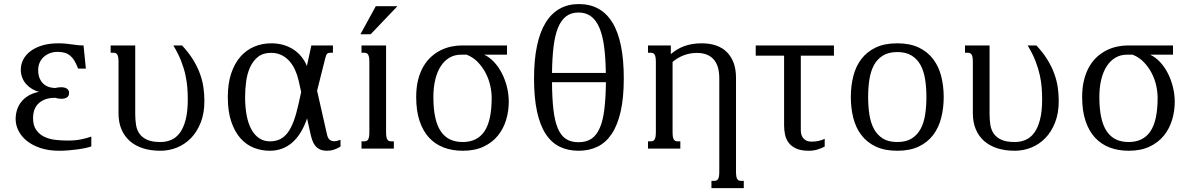

<svg xmlns="http://www.w3.org/2000/svg" viewBox="-20 -747 5983 965"><path d="M269.5 -486.3Q248.5 -486.3 230.7 -479.5Q212.9 -472.7 199.7 -460.7Q186.5 -448.7 179.2 -431.9Q171.9 -415 171.9 -395.5Q171.9 -368.7 180.2 -351.1Q188.5 -333.5 201.2 -323.2Q213.9 -313 229 -308.8Q244.1 -304.7 257.3 -304.7Q264.2 -306.2 271.5 -307.4Q278.8 -308.6 286.6 -308.6Q294.4 -308.6 301.8 -307.1Q309.1 -305.7 314.7 -302.5Q320.3 -299.3 323.7 -293.9Q327.1 -288.6 327.1 -280.8Q327.1 -263.7 315.9 -257.1Q304.7 -250.5 289.1 -250.5Q281.2 -250.5 273.2 -251.7Q265.1 -252.9 257.3 -255.4Q224.1 -255.4 202.6 -245.8Q181.2 -236.3 168.5 -221.7Q155.8 -207 150.9 -189.2Q146 -171.4 146 -155.3Q146 -115.7 162.8 -92.8Q179.7 -69.8 205.3 -58.3Q231 -46.9 261.7 -43.7Q292.5 -40.5 320.8 -40.5Q357.4 -40.5 386.7 -46.4Q416 -52.2 439 -60.5V-11.2Q427.2 -6.8 408.9 -2.9Q390.6 1 368.9 3.9Q347.2 6.8 323.5 8.8Q299.8 10.7 277.3 10.7Q225.1 10.7 184.3 -2.7Q143.6 -16.1 115.7 -38.3Q87.9 -60.5 73.2 -89.4Q58.6 -118.2 58.6 -148.4Q58.6 -170.4 64.7 -191.9Q70.8 -213.4 84.7 -232.2Q98.6 -251 120.8 -264.9Q143.1 -278.8 175.8 -285.6Q158.2 -290 141.8 -299.6Q125.5 -309.1 112.5 -323.2Q99.6 -337.4 92 -356Q84.5 -374.5 84.5 -397Q84.5 -423.3 96.7 -447.3Q108.9 -471.2 132.8 -489.5Q156.7 -507.8 192.1 -518.6Q227.5 -529.3 273.4 -529.3Q294.4 -529.3 310.5 -527.6Q326.7 -525.9 341.1 -523.9Q355.5 -522 369.4 -520.3Q383.3 -518.6 399.9 -518.6L411.6 -402.3H372.6Q364.3 -424.3 355 -440.2Q345.7 -456.1 333.7 -466.3Q321.8 -476.6 306.2 -481.4Q290.5 -486.3 269.5 -486.3Z M575.7 -433.6Q575.7 -448.7 574.2 -458Q572.8 -467.3 569.3 -472.7Q565.9 -478 561 -480Q556.2 -481.9 549.8 -481.9H536.1V-518.6H659.7V-173.3Q659.7 -145.5 663.6 -120.1Q667.5 -94.7 680.7 -75.4Q693.8 -56.2 719 -44.7Q744.1 -33.2 786.6 -33.2Q814.9 -33.2 840.1 -43.7Q865.2 -54.2 883.8 -79.1Q902.3 -104 913.1 -145.3Q923.8 -186.5 923.8 -247.6Q923.8 -275.4 921.6 -305.7Q919.4 -335.9 912.1 -369.6Q904.8 -403.3 890.4 -440.4Q876 -477.5 851.1 -518.6H895Q928.7 -482.4 950.4 -447Q972.2 -411.6 984.9 -376.7Q997.6 -341.8 1002.4 -307.6Q1007.3 -273.4 1007.3 -239.7Q1007.3 -177.7 988.8 -130.9Q970.2 -84 939.5 -52.5Q908.7 -21 868.9 -5.1Q829.1 10.7 786.6 10.7Q737.8 10.7 698.7 -1.7Q659.7 -14.2 632.3 -38.3Q605 -62.5 590.3 -97.4Q575.7 -132.3 575.7 -177.2Z M1335.9 10.7Q1294.9 10.7 1256.8 -3.9Q1218.8 -18.6 1189.5 -51Q1160.2 -83.5 1142.6 -134.8Q1125 -186 1125 -259.3Q1125 -326.7 1141.8 -377.4Q1158.7 -428.2 1188.2 -461.9Q1217.8 -495.6 1257.6 -512.5Q1297.4 -529.3 1343.8 -529.3Q1405.3 -529.3 1452.4 -499.8Q1499.5 -470.2 1522.5 -415.5L1544.9 -518.6H1653.3V-481.9H1639.6Q1629.4 -481.9 1624.3 -476.8Q1619.1 -471.7 1615.2 -456.1L1573.7 -291L1623.5 -71.3Q1627.4 -52.7 1637 -44.9Q1646.5 -37.1 1659.2 -37.1Q1666.5 -37.1 1674.6 -39.1Q1682.6 -41 1691.4 -44.4V-10.3Q1675.8 -0.5 1658.9 5.1Q1642.1 10.7 1625 10.7Q1603 10.7 1588.6 4.2Q1574.2 -2.4 1564.7 -14.2Q1555.2 -25.9 1549.6 -42Q1543.9 -58.1 1540 -76.7L1523.4 -151.9Q1495.6 -70.8 1448.2 -30Q1400.9 10.7 1335.9 10.7ZM1342.8 -481.4Q1301.8 -481.4 1276.4 -460.9Q1251 -440.4 1236.6 -408.2Q1222.2 -376 1217 -336.7Q1211.9 -297.4 1211.9 -259.3Q1211.9 -208.5 1219.7 -167.2Q1227.5 -126 1243.4 -96.9Q1259.3 -67.9 1282.7 -52.2Q1306.2 -36.6 1336.9 -36.6Q1364.7 -36.6 1386.5 -46.9Q1408.2 -57.1 1425.3 -79.3Q1442.4 -101.6 1455.8 -137.5Q1469.2 -173.3 1480.5 -224.6L1493.7 -284.7L1480.5 -343.8Q1474.1 -371.6 1462.6 -396.5Q1451.2 -421.4 1434.1 -440.4Q1417 -459.5 1394 -470.5Q1371.1 -481.4 1342.8 -481.4Z M1920.4 -518.6V-85Q1920.4 -69.8 1921.9 -60.5Q1923.3 -51.3 1926.8 -45.9Q1930.2 -40.5 1934.8 -38.6Q1939.5 -36.6 1946.3 -36.6H1959.5V0H1796.9V-36.6H1810.5Q1816.9 -36.6 1821.8 -38.6Q1826.7 -40.5 1830.1 -45.9Q1833.5 -51.3 1835 -60.5Q1836.4 -69.8 1836.4 -85V-433.6Q1836.4 -448.7 1835 -458Q1833.5 -467.3 1830.1 -472.7Q1826.7 -478 1821.8 -480Q1816.9 -481.9 1810.5 -481.9H1796.9V-518.6ZM1868.7 -715.8H1977.5L1842.8 -574.7H1791.5Z M2413.6 -472.2Q2441.4 -459 2464.1 -434.3Q2486.8 -409.7 2502.9 -377.9Q2519 -346.2 2528.1 -309.3Q2537.1 -272.5 2537.1 -235.4Q2537.1 -189 2523.9 -144.8Q2510.7 -100.6 2482.9 -65.9Q2455.1 -31.2 2411.1 -10.3Q2367.2 10.7 2305.7 10.7Q2253.4 10.7 2210.2 -5.6Q2167 -22 2136.2 -55.4Q2105.5 -88.9 2088.6 -139.6Q2071.8 -190.4 2071.8 -259.3Q2071.8 -308.1 2081.5 -346.2Q2091.3 -384.3 2108.2 -413.1Q2125 -441.9 2147.7 -462.2Q2170.4 -482.4 2195.8 -494.9Q2221.2 -507.3 2248.3 -512.9Q2275.4 -518.6 2301.3 -518.6H2528.3V-472.2ZM2451.2 -255.9Q2451.2 -283.7 2444.1 -316.2Q2437 -348.6 2421.6 -378.7Q2406.2 -408.7 2382.6 -433.8Q2358.9 -459 2325.2 -472.2H2296.9Q2265.1 -472.2 2239.7 -457.5Q2214.4 -442.9 2196 -415.3Q2177.7 -387.7 2168 -348.1Q2158.2 -308.6 2158.2 -258.8Q2158.2 -200.2 2167.5 -157.5Q2176.8 -114.7 2195.3 -87.2Q2213.9 -59.6 2241.5 -46.4Q2269 -33.2 2305.7 -33.2Q2378.4 -33.2 2414.8 -86.9Q2451.2 -140.6 2451.2 -255.9Z M2887.7 10.7Q2834.5 10.7 2792.7 -9.8Q2751 -30.3 2722.4 -74.2Q2693.8 -118.2 2679 -187Q2664.1 -255.9 2664.1 -352.5Q2664.1 -446.3 2679 -516.6Q2693.8 -586.9 2722.7 -633.5Q2751.5 -680.2 2793.5 -703.4Q2835.4 -726.6 2889.2 -726.6Q3001 -726.6 3058.1 -633.5Q3115.2 -540.5 3115.2 -352.5Q3115.2 -255.9 3099.6 -187Q3084 -118.2 3054.7 -74.2Q3025.4 -30.3 2983.2 -9.8Q2940.9 10.7 2887.7 10.7ZM2887.7 -32.2Q2926.3 -32.2 2952.1 -49.3Q2978 -66.4 2994.1 -102.8Q3010.3 -139.2 3017.3 -196.3Q3024.4 -253.4 3025.4 -334H2754.4Q2754.9 -253.4 2761.5 -196.3Q2768.1 -139.2 2783.2 -102.8Q2798.3 -66.4 2823.7 -49.3Q2849.1 -32.2 2887.7 -32.2ZM2887.7 -684.1Q2849.6 -684.1 2824.5 -664.3Q2799.3 -644.5 2783.9 -606Q2768.6 -567.4 2762 -510.7Q2755.4 -454.1 2754.4 -380.4H3024.9Q3023.9 -454.1 3016.6 -510.7Q3009.3 -567.4 2993.2 -606Q2977.1 -644.5 2951.2 -664.3Q2925.3 -684.1 2887.7 -684.1Z M3360.4 -85Q3360.4 -69.8 3361.8 -60.5Q3363.3 -51.3 3366.7 -45.9Q3370.1 -40.5 3374.8 -38.6Q3379.4 -36.6 3386.2 -36.6H3399.4V0H3236.8V-36.6H3250.5Q3256.8 -36.6 3261.7 -38.6Q3266.6 -40.5 3270 -45.9Q3273.4 -51.3 3274.9 -60.5Q3276.4 -69.8 3276.4 -85V-433.6Q3276.4 -448.7 3274.9 -458Q3273.4 -467.3 3270 -472.7Q3266.6 -478 3261.7 -480Q3256.8 -481.9 3250.5 -481.9H3236.8V-518.6H3351.6V-475.1Q3366.2 -487.3 3382.3 -497.3Q3398.4 -507.3 3417.2 -514.4Q3436 -521.5 3458.3 -525.4Q3480.5 -529.3 3506.8 -529.3Q3548.8 -529.3 3581.1 -517.6Q3613.3 -505.9 3635 -483.4Q3656.7 -460.9 3668 -429Q3679.2 -397 3679.2 -356V113.8Q3679.2 128.9 3680.7 138.2Q3682.1 147.5 3685.5 152.8Q3689 158.2 3693.6 160.2Q3698.2 162.1 3705.1 162.1H3718.3V198.7H3555.7V162.1H3569.3Q3575.7 162.1 3580.6 160.2Q3585.4 158.2 3588.9 152.8Q3592.3 147.5 3593.8 138.2Q3595.2 128.9 3595.2 113.8V-353Q3595.2 -382.3 3588.9 -406Q3582.5 -429.7 3568.8 -446.3Q3555.2 -462.9 3533.7 -471.9Q3512.2 -481 3482.4 -481Q3415.5 -481 3360.4 -436Z M4060.5 -35.2Q4095.2 -35.2 4125 -49.3V-10.3Q4108.4 -1.5 4088.4 4.6Q4068.4 10.7 4044.9 10.7Q4005.4 10.7 3981 -0.7Q3956.5 -12.2 3943.4 -30.3Q3930.2 -48.3 3925.5 -71Q3920.9 -93.8 3920.9 -116.2V-467.3H3778.3V-518.6H4171.4V-467.3H4004.9V-94.2Q4004.9 -85.9 4006.6 -75.7Q4008.3 -65.4 4014.2 -56.4Q4020 -47.4 4031 -41.3Q4042 -35.2 4060.5 -35.2Z M4256.3 -259.3Q4256.3 -315.4 4268.8 -364.5Q4281.2 -413.6 4309.1 -450.2Q4336.9 -486.8 4381.3 -508.1Q4425.8 -529.3 4489.7 -529.3Q4553.2 -529.3 4597.7 -508.1Q4642.1 -486.8 4669.9 -450.2Q4697.8 -413.6 4710.4 -364.5Q4723.1 -315.4 4723.1 -259.3Q4723.1 -203.1 4710.4 -154.1Q4697.8 -105 4669.9 -68.4Q4642.1 -31.7 4597.7 -10.5Q4553.2 10.7 4489.7 10.7Q4425.8 10.7 4381.3 -10.5Q4336.9 -31.7 4309.1 -68.4Q4281.2 -105 4268.8 -154.1Q4256.3 -203.1 4256.3 -259.3ZM4343.3 -259.3Q4343.3 -212.4 4349.6 -171.1Q4356 -129.9 4372.3 -99.4Q4388.7 -68.8 4417 -51Q4445.3 -33.2 4489.7 -33.2Q4534.2 -33.2 4562.5 -51Q4590.8 -68.8 4607.2 -99.4Q4623.5 -129.9 4629.9 -171.1Q4636.2 -212.4 4636.2 -259.3Q4636.2 -306.2 4629.9 -347.4Q4623.5 -388.7 4607.2 -419.2Q4590.8 -449.7 4562.3 -467.5Q4533.7 -485.4 4489.7 -485.4Q4445.8 -485.4 4417.2 -467.5Q4388.7 -449.7 4372.3 -419.2Q4356 -388.7 4349.6 -347.4Q4343.3 -306.2 4343.3 -259.3Z M4869.6 -433.6Q4869.6 -448.7 4868.2 -458Q4866.7 -467.3 4863.3 -472.7Q4859.9 -478 4855 -480Q4850.1 -481.9 4843.8 -481.9H4830.1V-518.6H4953.6V-173.3Q4953.6 -145.5 4957.5 -120.1Q4961.4 -94.7 4974.6 -75.4Q4987.8 -56.2 5012.9 -44.7Q5038.1 -33.2 5080.6 -33.2Q5108.9 -33.2 5134 -43.7Q5159.2 -54.2 5177.7 -79.1Q5196.3 -104 5207 -145.3Q5217.8 -186.5 5217.8 -247.6Q5217.8 -275.4 5215.6 -305.7Q5213.4 -335.9 5206.1 -369.6Q5198.7 -403.3 5184.3 -440.4Q5169.9 -477.5 5145 -518.6H5189Q5222.7 -482.4 5244.4 -447Q5266.1 -411.6 5278.8 -376.7Q5291.5 -341.8 5296.4 -307.6Q5301.3 -273.4 5301.3 -239.7Q5301.3 -177.7 5282.7 -130.9Q5264.2 -84 5233.4 -52.5Q5202.6 -21 5162.8 -5.1Q5123 10.7 5080.6 10.7Q5031.7 10.7 4992.7 -1.7Q4953.6 -14.2 4926.3 -38.3Q4898.9 -62.5 4884.3 -97.4Q4869.6 -132.3 4869.6 -177.2Z M5760.7 -472.2Q5788.6 -459 5811.3 -434.3Q5834 -409.7 5850.1 -377.9Q5866.2 -346.2 5875.2 -309.3Q5884.3 -272.5 5884.3 -235.4Q5884.3 -189 5871.1 -144.8Q5857.9 -100.6 5830.1 -65.9Q5802.2 -31.2 5758.3 -10.3Q5714.4 10.7 5652.8 10.7Q5600.6 10.7 5557.4 -5.6Q5514.2 -22 5483.4 -55.4Q5452.6 -88.9 5435.8 -139.6Q5418.9 -190.4 5418.9 -259.3Q5418.9 -308.1 5428.7 -346.2Q5438.5 -384.3 5455.3 -413.1Q5472.2 -441.9 5494.9 -462.2Q5517.6 -482.4 5543 -494.9Q5568.4 -507.3 5595.5 -512.9Q5622.6 -518.6 5648.4 -518.6H5875.5V-472.2ZM5798.3 -255.9Q5798.3 -283.7 5791.3 -316.2Q5784.2 -348.6 5768.8 -378.7Q5753.4 -408.7 5729.7 -433.8Q5706.1 -459 5672.4 -472.2H5644Q5612.3 -472.2 5586.9 -457.5Q5561.5 -442.9 5543.2 -415.3Q5524.9 -387.7 5515.1 -348.1Q5505.4 -308.6 5505.4 -258.8Q5505.4 -200.2 5514.6 -157.5Q5523.9 -114.7 5542.5 -87.2Q5561 -59.6 5588.6 -46.4Q5616.2 -33.2 5652.8 -33.2Q5725.6 -33.2 5762 -86.9Q5798.3 -140.6 5798.3 -255.9Z"/></svg>

Font: Arian Grqi
Style: Regular
Weight: 400
Designer: Ruben Hakobyan (Tarumian)
Foundry: Ruben Hakobyan (Tarumian)
Version: Version 1.003